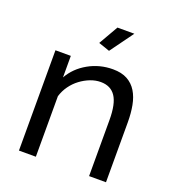

<svg xmlns="http://www.w3.org/2000/svg" viewBox="-133 -835 855 939"><g transform="rotate(20 295.0 -365.0)"><path d="M318 -609 260 -629 318 -730H406ZM524 0H436V-292Q436 -376 410.5 -414Q385 -452 333 -452Q306 -452 279 -441.5Q252 -431 228 -413Q204 -395 186 -370Q168 -345 159 -315V0H71V-522H151V-410Q182 -465 240.5 -498Q299 -531 368 -531Q413 -531 443 -514.5Q473 -498 491 -468.5Q509 -439 516.5 -399Q524 -359 524 -312Z"/></g></svg>

Font: Boldmen Medium
Style: Regular
Weight: 400
Designer: Matt McInerney, Pablo Impallari, Rodrigo Fuenzalida
Foundry: LIVING CONCEPT
Version: Version 1.000